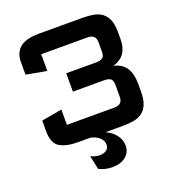

<svg xmlns="http://www.w3.org/2000/svg" viewBox="-159 -826 1065 1165"><g transform="rotate(-20 373.0 -243.0)"><path d="M63 -197.5 195 -221V-122Q195 -122 195 -122Q195 -122 195 -122H501.5Q528 -122 541.2 -134.2Q554.5 -146.5 554.5 -172V-249Q554.5 -278.5 541.2 -288.8Q528 -299 501.5 -299H298V-417.5H493.5Q520 -417.5 533.2 -427.8Q546.5 -438 546.5 -467.5V-528Q546.5 -553.5 533.2 -565.8Q520 -578 493.5 -578H195Q195 -578 195 -578Q195 -578 195 -578V-470L63 -494V-575.5Q63 -606.5 73 -629.8Q83 -653 102.8 -668.8Q122.5 -684.5 152.5 -692.2Q182.5 -700 222 -700H506.5Q544.5 -700 576 -694.2Q607.5 -688.5 630.2 -671.8Q653 -655 665.8 -625Q678.5 -595 678.5 -546.5V-498Q678.5 -444.5 655 -410.5Q631.5 -376.5 583 -362Q637 -349.5 661.8 -311.2Q686.5 -273 686.5 -210.5V-157.5Q686.5 -108 673.8 -77Q661 -46 638.2 -29Q615.5 -12 584 -6Q552.5 0 514.5 0H222Q149.5 0 106.2 -24.8Q63 -49.5 63 -130.5ZM301 0H399Q439 17 463 48.8Q487 80.5 487 117.5Q487 161 454.2 187.5Q421.5 214 368 214Q345.5 214 323.5 209Q301.5 204 281.5 194L262.5 104.5Q276.5 112 291 115.8Q305.5 119.5 320 119.5Q348 119.5 364 106.8Q380 94 380 72.5Q380 46.5 357.8 26.2Q335.5 6 301 0Z"/></g></svg>

Font: Science Gothic
Style: Regular
Weight: 400
Designer: Thomas Phinney, Vassil Kateliev, Brandon Buerkle
Foundry: Font Detective LLC
Version: Version 1.018